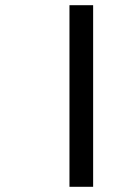

<svg xmlns="http://www.w3.org/2000/svg" viewBox="-20 -718 491 738"><path d="M247 0H338V-698H247Z"/></svg>

Font: IBM Plex Devanagari Text
Style: Regular
Weight: 450
Designer: Mike Abbink, Paul van der Laan, Pieter van Rosmalen, Erin McLaughlin
Foundry: Bold Monday
Version: Version 1.0